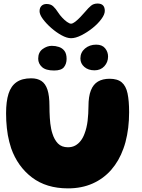

<svg xmlns="http://www.w3.org/2000/svg" viewBox="-20 -1018 782 1058"><path d="M354.5 20Q235.5 20 156.2 -40.2Q77 -100.5 41.5 -201Q36 -218.5 31.2 -236.5Q26.5 -254.5 23.2 -273.2Q20 -292 17.8 -312Q15.5 -332 14.5 -352.5Q13.5 -373 13.5 -394Q13.5 -459 27 -501.5Q40.5 -544 71 -565.2Q101.5 -586.5 152 -586.5Q186 -586.5 208.2 -571.8Q230.5 -557 241.5 -523.8Q252.5 -490.5 252.5 -434Q252.5 -417.5 253 -400.8Q253.5 -384 254.5 -368.2Q255.5 -352.5 257.2 -337.5Q259 -322.5 261.8 -308.8Q264.5 -295 268.5 -283Q279 -248.5 299.2 -227.5Q319.5 -206.5 354.5 -206.5Q377.5 -206.5 395 -216.2Q412.5 -226 425.2 -242.8Q438 -259.5 446 -282Q452 -297.5 456.2 -315.2Q460.5 -333 462.8 -352.2Q465 -371.5 466.2 -391.5Q467.5 -411.5 467.5 -431Q467.5 -486.5 480.8 -520Q494 -553.5 520 -568.8Q546 -584 584 -584Q627.5 -584 650.8 -564.2Q674 -544.5 682.8 -503.5Q691.5 -462.5 691.5 -399.5Q691.5 -377 690.2 -355.8Q689 -334.5 686.5 -314Q684 -293.5 680.2 -273.8Q676.5 -254 671.5 -235.2Q666.5 -216.5 660 -199Q636 -131.5 593.2 -82.5Q550.5 -33.5 490.5 -6.8Q430.5 20 354.5 20ZM278 -629.5Q232 -629.5 211.2 -648.8Q190.5 -668 190.5 -694.5Q190.5 -730 215 -747.8Q239.5 -765.5 265.5 -765.5Q286 -765.5 304.8 -759.2Q323.5 -753 335.2 -737.5Q347 -722 347 -693.5Q347 -666.5 332.5 -648Q318 -629.5 278 -629.5ZM500.5 -630.5Q466.5 -630.5 444.8 -649.2Q423 -668 423 -696Q423 -729 448.2 -750.5Q473.5 -772 510 -772Q543 -772 559.2 -752Q575.5 -732 575.5 -706.5Q575.5 -675.5 555 -653Q534.5 -630.5 500.5 -630.5ZM371.5 -807.5Q348.5 -807.5 319 -823.8Q289.5 -840 262 -864.2Q234.5 -888.5 216.2 -913.2Q198 -938 198 -956Q198 -975 208.5 -985.5Q219 -996 236.5 -996Q259.5 -996 273.2 -983.2Q287 -970.5 300.5 -949Q309.5 -935 322.8 -920.8Q336 -906.5 349.5 -897Q363 -887.5 371.5 -887.5Q380.5 -887.5 394.5 -898.2Q408.5 -909 423.2 -924.5Q438 -940 450 -954Q467 -974.5 481.5 -986.5Q496 -998.5 517.5 -998.5Q557.5 -998.5 557.5 -958Q557.5 -938.5 538.5 -912.8Q519.5 -887 489.8 -863.2Q460 -839.5 428.2 -823.5Q396.5 -807.5 371.5 -807.5Z"/></svg>

Font: Gluten Thin
Style: Bold
Weight: 700
Version: Version 1.300